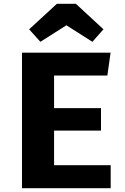

<svg xmlns="http://www.w3.org/2000/svg" viewBox="-20 -987 655 1007"><path d="M263.6 -590.8V-420H509.7V-302.1H263.6V-120.5H560.5V0H95.4V-710.8H560L543.1 -590.8ZM377.9 -967.2 522.6 -833.3 464.6 -767.7 328.2 -854.4 191.8 -767.7 132.8 -833.3 278.5 -967.2Z"/></svg>

Font: FiraCode Nerd Font Mono
Style: Bold
Weight: 700
Monospace: yes
Designer: Carrois Corporate, Edenspiekermann AG, Nikita Prokopov
Foundry: Carrois Corporate, Edenspiekermann AG, Nikita Prokopov
Version: Version 6.002;Nerd Fonts 3.3.0